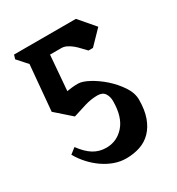

<svg xmlns="http://www.w3.org/2000/svg" viewBox="-153 -737 755 820"><g transform="rotate(-30 224.5 -327.0)"><path d="M171 -562 157 -390Q169 -392 182.5 -393.5Q196 -395 212 -395Q233 -395 265.5 -377.5Q298 -360 328.5 -333Q359 -306 381.5 -272.5Q404 -239 404 -206Q404 -155 391 -119Q378 -83 355 -59.5Q332 -36 300.5 -25.5Q269 -15 232 -15Q203 -15 175 -25Q147 -35 121.5 -52.5Q96 -70 74 -94Q52 -118 36 -146L64 -168Q91 -131 119 -114Q147 -97 181 -97Q234 -97 269.5 -137.5Q305 -178 305 -256Q305 -278 294.5 -294Q284 -310 258 -310Q228 -310 196 -300.5Q164 -291 131 -280L55 -347L75 -571L32 -619L38 -639H343L409 -562L344 -495H322Q311 -506 300 -518Q289 -530 277.5 -539.5Q266 -549 253 -555.5Q240 -562 227 -562Z"/></g></svg>

Font: Jaini Purva
Style: Regular
Weight: 400
Designer: Girish Dalvi, Maithili Shingre
Foundry: Ek Type
Version: Version 1.001;PS 1.000;hotconv 16.6.51;makeotf.lib2.5.65220